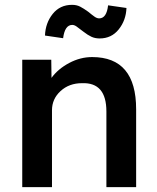

<svg xmlns="http://www.w3.org/2000/svg" viewBox="-20 -774 649 794"><path d="M72 0V-527H192L193 -452Q220 -489 266 -513.5Q312 -538 361 -538Q543 -538 543 -322V0H420V-313Q420 -434 319 -430Q266 -430 230.5 -397.5Q195 -365 195 -318V0ZM392 -615Q373 -615 358 -622Q343 -629 325 -643Q306 -658 296.5 -664.5Q287 -671 279 -671Q248 -671 241 -616L166 -627Q168 -679 198 -716.5Q228 -754 278 -754Q297 -754 311.5 -746.5Q326 -739 344 -726Q361 -712 371 -705Q381 -698 390 -698Q421 -698 427 -752L503 -741Q501 -690 471 -652.5Q441 -615 392 -615Z"/></svg>

Font: Lexend Deca Medium
Style: Regular
Weight: 500
Designer: Bonnie Shaver-Troup, Thomas Jockin
Foundry: Lexend
Version: Version 1.008; ttfautohint (v1.8.4.7-5d5b)